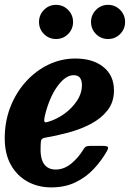

<svg xmlns="http://www.w3.org/2000/svg" viewBox="-26 -780 549 812"><path d="M-6 -195Q-6 -266.5 18 -327.8Q42 -389 83.8 -435Q125.5 -481 179.2 -506.8Q233 -532.5 293 -532.5Q366.5 -532.5 411.2 -496.8Q456 -461 456 -397.5Q456 -348.5 429.2 -314Q402.5 -279.5 359 -256.5Q315.5 -233.5 264.8 -219.8Q214 -206 166 -198Q154 -196 150 -190.2Q146 -184.5 146 -169Q142.5 -113.5 159 -88.2Q175.5 -63 209.5 -63Q244.5 -63 275 -87.8Q305.5 -112.5 328 -150Q332.5 -157.5 337.8 -160.2Q343 -163 356 -163H408Q426 -163 429.8 -158.8Q433.5 -154.5 426 -140.5Q403.5 -101 371 -66Q338.5 -31 293.8 -9.2Q249 12.5 191 12.5Q135 12.5 90.5 -12Q46 -36.5 20 -82.8Q-6 -129 -6 -195ZM176.5 -264.5Q213 -275 245.8 -298.5Q278.5 -322 299.5 -353.8Q320.5 -385.5 320.5 -420.5Q320.5 -438.5 312.8 -450.2Q305 -462 285 -462Q251 -462 216.8 -415Q182.5 -368 163.5 -289.5Q160 -273.5 161.5 -266.8Q163 -260 176.5 -264.5ZM431 -615Q401 -615 380 -636Q359 -657 359 -687Q359 -717 380 -738.2Q401 -759.5 431 -759.5Q461 -759.5 482 -738.2Q503 -717 503 -687Q503 -657 482 -636Q461 -615 431 -615ZM211 -615Q181 -615 160 -636Q139 -657 139 -687Q139 -717 160 -738.2Q181 -759.5 211 -759.5Q241 -759.5 262 -738.2Q283 -717 283 -687Q283 -657 262 -636Q241 -615 211 -615Z"/></svg>

Font: Besley* Narrow
Style: Bold Italic
Weight: 700
Width: 4
Italic angle: -13°
Designer: Owen Earl
Foundry: indestructible type*
Version: Version 3.000; ttfautohint (v1.8.3)